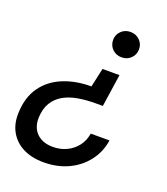

<svg xmlns="http://www.w3.org/2000/svg" viewBox="-135 -601 787 904"><g transform="rotate(20 259.0 -149.5)"><path d="M384 -299 360 -136H325Q278 -136 237 -129Q196 -122 165 -104.5Q134 -87 115.5 -57Q97 -27 95 19Q94 51 106.5 75Q119 99 144 112.5Q169 126 203 126Q242 126 273 111Q304 96 324.5 69.5Q345 43 351 6H445Q436 66 400.5 112Q365 158 310.5 183.5Q256 209 188 209Q128 209 84.5 187Q41 165 18 124Q-5 83 -2 27Q1 -49 37.5 -100.5Q74 -152 136.5 -178Q199 -204 278 -204L299 -299ZM364 -508Q392 -508 410.5 -489.5Q429 -471 429 -445Q429 -418 410.5 -399.5Q392 -381 364 -381Q336 -381 317.5 -399.5Q299 -418 299 -445Q299 -471 317.5 -489.5Q336 -508 364 -508Z"/></g></svg>

Font: DM Sans 28pt Medium
Style: Italic
Weight: 500
Italic angle: -10°
Version: Version 4.004;gftools[0.9.30]